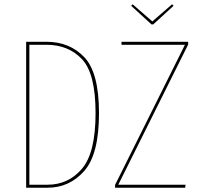

<svg xmlns="http://www.w3.org/2000/svg" viewBox="-20 -876 939 896"><path d="M442 -348Q442 -156 373 -78Q304 0 202 0H102V-681H197Q305 -681 373.5 -609Q442 -537 442 -348ZM117 -667V-14H202Q299 -14 362.5 -88.5Q426 -163 426 -348Q426 -533 362.5 -600Q299 -667 197 -667ZM858 -668 532 -14H846L844 0H517V-13L843 -667H547V-681H858ZM790 -849 695 -762H687L592 -849L599 -856L691 -776L783 -856Z"/></svg>

Font: Fira Sans Compressed Hair
Style: Regular
Weight: 100
Width: 1
Designer: bBox Type GmbH & Carrois Corporate GbR & Edenspiekermann AG
Foundry: bBox Type GmbH & Carrois Corporate GbR & Edenspiekermann AG
Version: Version 4.301